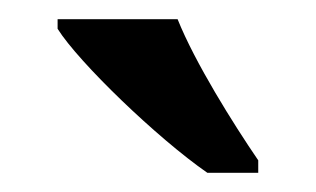

<svg xmlns="http://www.w3.org/2000/svg" viewBox="-20 -786 329 200"><path d="M196 -606H249V-619C223 -657 183 -721 165 -766H40V-756C62 -721 144 -642 196 -606Z"/></svg>

Font: Noto Serif Bengali Condensed
Style: Regular
Weight: 400
Width: 3
Designer: Juan Bruce, Universal Thirst, Indian Type Foundry and the Monotype Design Team.
Foundry: Monotype Imaging Inc.
Version: Version 2.003